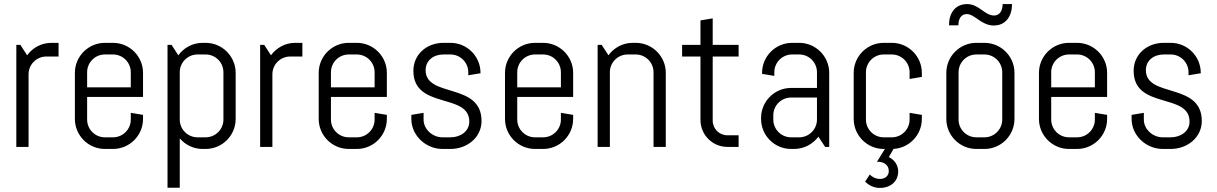

<svg xmlns="http://www.w3.org/2000/svg" viewBox="-20 -720 5965 941"><path d="M267 -443V-510H232C183 -510 140 -486 113 -449L80 -500H60V0H120V-356C120 -404 159 -443 207 -443Z M681 -137V-157L621 -167V-134C621 -86 582 -47 534 -47H494C446 -47 407 -86 407 -134V-245H681V-363C681 -444 615 -510 534 -510H494C413 -510 347 -444 347 -363V-137C347 -56 413 10 494 10H534C615 10 681 -56 681 -137ZM621 -292H407V-366C407 -414 446 -453 494 -453H534C582 -453 621 -414 621 -366Z M1135 -137V-363C1135 -444 1069 -510 988 -510H973C924 -510 881 -486 854 -449L821 -500H801V200H861V-42C888 -10 928 10 973 10H988C1069 10 1135 -56 1135 -137ZM1075 -134C1075 -86 1036 -47 988 -47H948C900 -47 861 -86 861 -134V-366C861 -414 900 -453 948 -453H988C1036 -453 1075 -414 1075 -366Z M1462 -443V-510H1427C1378 -510 1335 -486 1308 -449L1275 -500H1255V0H1315V-356C1315 -404 1354 -443 1402 -443Z M1876 -137V-157L1816 -167V-134C1816 -86 1777 -47 1729 -47H1689C1641 -47 1602 -86 1602 -134V-245H1876V-363C1876 -444 1810 -510 1729 -510H1689C1608 -510 1542 -444 1542 -363V-137C1542 -56 1608 10 1689 10H1729C1810 10 1876 -56 1876 -137ZM1816 -292H1602V-366C1602 -414 1641 -453 1689 -453H1729C1777 -453 1816 -414 1816 -366Z M2340 -127C2340 -318 2066 -239 2066 -376C2066 -424 2105 -453 2153 -453H2188C2236 -453 2275 -414 2275 -366V-351L2335 -361V-363C2335 -444 2269 -510 2188 -510H2153C2072 -510 2006 -454 2006 -373C2006 -182 2280 -267 2280 -124C2280 -76 2236 -47 2188 -47H2148C2100 -47 2056 -86 2056 -134V-167L1996 -157V-137C1996 -56 2067 10 2148 10H2188C2269 10 2340 -46 2340 -127Z M2789 -137V-157L2729 -167V-134C2729 -86 2690 -47 2642 -47H2602C2554 -47 2515 -86 2515 -134V-245H2789V-363C2789 -444 2723 -510 2642 -510H2602C2521 -510 2455 -444 2455 -363V-137C2455 -56 2521 10 2602 10H2642C2723 10 2789 -56 2789 -137ZM2729 -292H2515V-366C2515 -414 2554 -453 2602 -453H2642C2690 -453 2729 -414 2729 -366Z M3243 0V-363C3243 -444 3177 -510 3096 -510H3081C3032 -510 2989 -486 2962 -449L2929 -500H2909V0H2969V-366C2969 -414 3008 -453 3056 -453H3096C3144 -453 3183 -414 3183 -366V0Z M3600 0V-57H3545C3505 -57 3473 -89 3473 -129C3473 -169 3473 -443 3473 -443H3600V-500H3473V-630L3413 -620V-500H3323V-443H3413C3413 -443 3413 -205 3413 -132C3413 -59 3472 0 3545 0Z M4044 0V-363C4044 -444 3978 -510 3897 -510H3862C3781 -510 3715 -444 3715 -363V-358L3775 -348V-366C3775 -414 3814 -453 3862 -453H3897C3945 -453 3984 -414 3984 -366V-289H3857C3776 -289 3710 -223 3710 -142V-137C3710 -56 3776 10 3857 10H3872C3921 10 3964 -14 3991 -50L4024 0ZM3984 -134C3984 -86 3945 -47 3897 -47H3857C3809 -47 3770 -86 3770 -134V-155C3770 -203 3809 -242 3857 -242H3984Z M4498 -137V-157L4438 -167V-134C4438 -86 4399 -47 4351 -47H4311C4263 -47 4224 -86 4224 -134V-366C4224 -414 4263 -453 4311 -453H4351C4399 -453 4438 -414 4438 -366V-333L4498 -343V-363C4498 -444 4432 -510 4351 -510H4311C4230 -510 4164 -444 4164 -363V-137C4164 -56 4230 10 4311 10H4351C4432 10 4498 -56 4498 -137ZM4278 73C4309 71 4336 87 4336 118C4336 143 4317 157 4293 157C4268 157 4249 143 4243 135L4220 170C4239 189 4263 201 4292 201C4344 201 4382 170 4382 120C4382 77 4348 55 4336 50L4365 0H4323Z M4952 -137V-363C4952 -444 4886 -510 4805 -510H4765C4684 -510 4618 -444 4618 -363V-137C4618 -56 4684 10 4765 10H4805C4886 10 4952 -56 4952 -137ZM4892 -134C4892 -86 4853 -47 4805 -47H4765C4717 -47 4678 -86 4678 -134V-366C4678 -414 4717 -453 4765 -453H4805C4853 -453 4892 -414 4892 -366ZM4852 -644C4806 -644 4778 -700 4720 -700C4660 -700 4631 -654 4631 -596H4677C4677 -628 4691 -651 4718 -651C4758 -651 4789 -595 4851 -595C4910 -595 4940 -642 4940 -700H4894C4894 -667 4879 -644 4852 -644Z M5406 -137V-157L5346 -167V-134C5346 -86 5307 -47 5259 -47H5219C5171 -47 5132 -86 5132 -134V-245H5406V-363C5406 -444 5340 -510 5259 -510H5219C5138 -510 5072 -444 5072 -363V-137C5072 -56 5138 10 5219 10H5259C5340 10 5406 -56 5406 -137ZM5346 -292H5132V-366C5132 -414 5171 -453 5219 -453H5259C5307 -453 5346 -414 5346 -366Z M5870 -127C5870 -318 5596 -239 5596 -376C5596 -424 5635 -453 5683 -453H5718C5766 -453 5805 -414 5805 -366V-351L5865 -361V-363C5865 -444 5799 -510 5718 -510H5683C5602 -510 5536 -454 5536 -373C5536 -182 5810 -267 5810 -124C5810 -76 5766 -47 5718 -47H5678C5630 -47 5586 -86 5586 -134V-167L5526 -157V-137C5526 -56 5597 10 5678 10H5718C5799 10 5870 -46 5870 -127Z"/></svg>

Font: Abel
Style: Regular
Weight: 400
Designer: Matthew Desmond
Foundry: Matthew Desmond
Version: Version 1.002